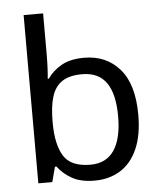

<svg xmlns="http://www.w3.org/2000/svg" viewBox="-54 -807 723 864"><g transform="rotate(-5 307.5 -375.0)"><path d="M173 -575Q173 -541 171.5 -511.5Q170 -482 168 -465H173Q196 -499 236 -522Q276 -545 339 -545Q439 -545 499.5 -475.5Q560 -406 560 -268Q560 -176 532.5 -114Q505 -52 455 -21Q405 10 339 10Q276 10 236 -13Q196 -36 173 -68H166L148 0H85V-760H173ZM324 -472Q267 -472 234 -450.5Q201 -429 187 -384.5Q173 -340 173 -271V-267Q173 -168 205.5 -115.5Q238 -63 326 -63Q398 -63 433.5 -116Q469 -169 469 -269Q469 -370 433.5 -421Q398 -472 324 -472Z"/></g></svg>

Font: Noto Sans Gurmukhi
Style: Regular
Weight: 400
Designer: Jelle Bosma - Monotype Design Team
Foundry: Monotype Imaging Inc.
Version: Version 2.003